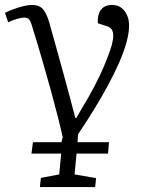

<svg xmlns="http://www.w3.org/2000/svg" viewBox="-38 -539 578 775"><path d="M123 216 127 179 201 165 209 81H89L95 35H210L215 14Q207 -22 195 -69.5Q183 -117 167 -175Q151 -233 132 -298.5Q113 -364 91 -435Q85 -455 78.5 -461.5Q72 -468 59 -468Q49 -468 31.5 -463Q14 -458 -5 -449L-18 -487Q-3 -495 16.5 -502Q36 -509 55.5 -514Q75 -519 90 -519Q123 -519 138 -499Q153 -479 164 -437Q183 -369 198 -315Q213 -261 225 -217Q237 -173 247 -135.5Q257 -98 266 -63H270Q297 -108 319.5 -147.5Q342 -187 362 -228Q382 -269 399 -315Q408 -338 413.5 -358.5Q419 -379 419 -395Q419 -411 412.5 -420.5Q406 -430 391 -434L357 -445Q354 -477 368.5 -498Q383 -519 414 -519Q436 -519 451 -508Q466 -497 474.5 -478.5Q483 -460 483 -436Q483 -406 472.5 -368Q462 -330 442.5 -285.5Q423 -241 397 -193Q371 -145 340.5 -95.5Q310 -46 277 3L275 35H402L398 81H271L263 165L350 180L346 216Z"/></svg>

Font: Literata 18pt Light
Style: Italic
Weight: 300
Italic angle: -2°
Designer: Latin by Veronika Burian and Jose Scaglione. Greek by Irene Vlachou. Cyrillic by Vera Evstafieva
Foundry: TypeTogether
Version: Version 3.103;gftools[0.9.29]